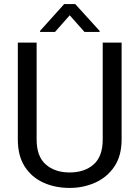

<svg xmlns="http://www.w3.org/2000/svg" viewBox="-20 -922 688 952"><path d="M489.3 -710.9H583V-230Q583 -149.9 547.4 -96.7Q511.7 -43.5 452.9 -16.8Q394 9.8 325.2 9.8Q252.9 9.8 194.6 -16.8Q136.2 -43.5 102.3 -96.7Q68.4 -149.9 68.4 -230V-710.9H161.6V-230Q161.6 -146.5 206.8 -106.7Q252 -66.9 325.2 -66.9Q399.4 -66.9 444.3 -106.7Q489.3 -146.5 489.3 -230ZM353 -901.9 474.1 -768.6V-763.7H398.9L325.7 -846.2L252.9 -763.7H178.7V-769L298.3 -901.9Z"/></svg>

Font: Vazirmatn RD UI
Style: Regular
Weight: 400
Designer: Saber Rastikerdar
Foundry: Saber Rastikerdar
Version: Version 33.003